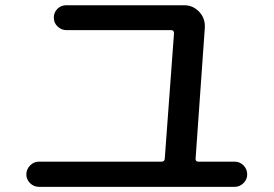

<svg xmlns="http://www.w3.org/2000/svg" viewBox="-20 -725 1040 730"><path d="M127.9 -14.6Q108.4 -14.6 94.2 -28.8Q80.1 -43 80.1 -61.5Q80.1 -81.1 94.2 -95.7Q108.4 -110.4 127.9 -110.4H593.8Q605.5 -110.4 606.4 -121.1L641.6 -598.6Q641.6 -609.4 631.8 -610.4H232.4Q213.9 -610.4 199.2 -624Q184.6 -637.7 184.6 -657.7Q184.6 -677.7 198.2 -691.4Q211.9 -705.1 232.4 -705.1H679.7Q713.9 -705.1 737.3 -680.2Q760.7 -655.3 758.8 -620.1L723.6 -121.1Q723.6 -110.4 734.4 -110.4H872.1Q891.6 -110.4 905.8 -96.2Q919.9 -82 919.9 -61.5Q919.9 -43 905.8 -28.8Q891.6 -14.6 872.1 -14.6Z"/></svg>

Font: Rounded-X Mgen+ 1mn medium
Style: Regular
Weight: 500
Designer: [Source Han Sans]
Ryoko NISHIZUKA  (kana & ideographs); Paul D. Hunt (Latin, Greek & Cyrillic); Wenlong ZHANG  (bopomofo
Version: Version 1.059.20150602